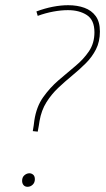

<svg xmlns="http://www.w3.org/2000/svg" viewBox="-20 -718 408 738"><path d="M106 -214Q108 -225 109.5 -235.5Q111 -246 112 -255Q120 -308 146 -344.5Q172 -381 205 -409.5Q238 -438 269.5 -464Q301 -490 322 -521Q343 -552 343 -594Q343 -641 314 -660Q285 -679 241 -679Q215 -679 185 -673.5Q155 -668 125 -657L120 -674Q152 -686 183 -692Q214 -698 242 -698Q277 -698 304.5 -688Q332 -678 348 -656Q364 -634 364 -597Q364 -558 349 -528.5Q334 -499 310 -475Q286 -451 258 -428Q230 -405 204 -380.5Q178 -356 158.5 -325Q139 -294 132 -253Q131 -245 129 -234Q127 -223 125 -212ZM86 0Q76 0 70.5 -6.5Q65 -13 65 -23Q65 -37 74 -44.5Q83 -52 93 -52Q101 -52 107.5 -46.5Q114 -41 114 -29Q114 -16 105.5 -8Q97 0 86 0Z"/></svg>

Font: Bitter Thin
Style: Italic
Weight: 100
Italic angle: -9°
Designer: Sol Matas, and Bitter project Authors
Foundry: Sol Matas
Version: Version 2.002